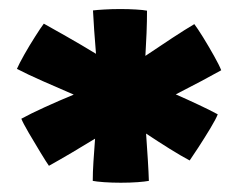

<svg xmlns="http://www.w3.org/2000/svg" viewBox="-20 -818 519 414"><path d="M85.5 -460.5Q80.5 -467.5 67.5 -488.8Q54.5 -510 42 -531.5Q29.5 -553 26 -562Q46 -573 76.8 -587Q107.5 -601 139 -614Q105.5 -628.5 72 -643.2Q38.5 -658 16.5 -669.5Q21 -680 32.2 -700Q43.5 -720 55.8 -739.2Q68 -758.5 74.5 -767Q92.5 -757 123.8 -739.2Q155 -721.5 187 -702Q182.5 -755.5 180.5 -795.5Q188 -796.5 204.8 -797.5Q221.5 -798.5 239.5 -798.5Q257.5 -798.5 273.5 -797.5Q289.5 -796.5 297 -795Q297 -772 296 -746.8Q295 -721.5 293.5 -697.5Q322.5 -717 351 -735.8Q379.5 -754.5 399 -766Q405.5 -757.5 417.8 -737.8Q430 -718 441.5 -697.5Q453 -677 457 -666.5Q440 -657 413.8 -643Q387.5 -629 359 -614.5Q384 -603.5 408 -592.2Q432 -581 449.5 -571.5Q446 -562 433.5 -541.2Q421 -520.5 407.8 -500.2Q394.5 -480 389 -472Q371 -481.5 345.8 -497.2Q320.5 -513 295 -530Q297 -500.5 298.8 -473Q300.5 -445.5 301 -428Q293.5 -426.5 276.8 -425.2Q260 -424 240.5 -424Q221.5 -424 204.2 -425.2Q187 -426.5 180 -428Q180 -446 181.5 -469.5Q183 -493 185 -519Q159.5 -503.5 133.8 -488.2Q108 -473 85.5 -460.5Z"/></svg>

Font: Grandstander
Style: Bold
Weight: 700
Designer: Tyler Finck
Foundry: Etcetera Type Co
Version: Version 1.200; ttfautohint (v1.8.3)